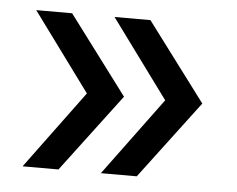

<svg xmlns="http://www.w3.org/2000/svg" viewBox="-37 -500 579 469"><g transform="rotate(5 252.0 -265.5)"><path d="M34 -74H122L266 -265L122 -457H34L175 -265ZM226 -74H314L458 -265L314 -457H226L367 -265Z"/></g></svg>

Font: ICO Headline
Style: Regular
Weight: 500
Designer: Julieta Ulanovsky
Foundry: Julieta Ulanovsky
Version: Version 7.200